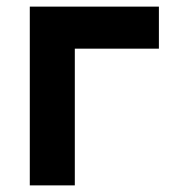

<svg xmlns="http://www.w3.org/2000/svg" viewBox="-20 -560 525 580"><path d="M206 0H70V-540H460V-413H206Z"/></svg>

Font: Hauora ExtraBold
Style: Regular
Weight: 800
Designer: Wayne Shih
Foundry: WCYS
Version: Version 1.001